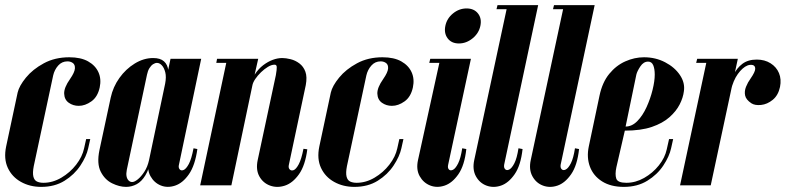

<svg xmlns="http://www.w3.org/2000/svg" viewBox="-27 -725 3074 751"><path d="M42 -363Q48 -389 74.5 -421.5Q101 -454 144.5 -477.5Q188 -501 244 -501Q289 -501 317.5 -485Q346 -469 358 -442.5Q370 -416 363 -383Q355 -346 330.5 -328.5Q306 -311 281 -311Q259 -311 242 -323Q225 -335 224 -358.5Q223 -382 247 -416Q265 -442 266 -457Q267 -472 258 -478.5Q249 -485 237 -485Q215 -485 200.5 -468.5Q186 -452 181 -430L105 -75Q100 -49 103.5 -34.5Q107 -20 117.5 -15Q128 -10 143 -10Q179 -10 213 -30Q247 -50 271 -81Q295 -112 302 -145L310 -181H326L318 -145Q311 -113 287.5 -77.5Q264 -42 225.5 -18Q187 6 134 6Q90 6 55 -13.5Q20 -33 3.5 -68.5Q-13 -104 -3 -152Z M673 -81Q670 -70 675.5 -63Q681 -56 691 -60Q701 -64 711.5 -83.5Q722 -103 730 -145L745 -142Q736 -78 712 -43.5Q688 -9 658 1Q628 11 602 0.5Q576 -10 561.5 -36Q547 -62 556 -99L640 -495H760ZM619 -398Q624 -424 619.5 -442Q615 -460 606 -469.5Q597 -479 587 -479Q580 -479 572 -474Q564 -469 557.5 -458.5Q551 -448 548 -433L469 -61Q466 -46 468 -35.5Q470 -25 476 -19Q482 -13 490 -13Q499 -13 512 -23.5Q525 -34 537.5 -53Q550 -72 556 -99ZM565 -102Q556 -63 541.5 -39Q527 -15 507.5 -4.5Q488 6 466 6Q440 6 411.5 -8Q383 -22 367 -53.5Q351 -85 362 -138L406 -343Q415 -385 440 -420Q465 -455 500 -476.5Q535 -498 572 -498Q600 -498 614.5 -485Q629 -472 631.5 -448.5Q634 -425 628 -392Z M756 0 858 -479H819L822 -495H983L969 -433Q984 -456 1002.5 -470Q1021 -484 1040 -491Q1059 -498 1077 -498Q1091 -498 1109.5 -493.5Q1128 -489 1144 -477Q1160 -465 1167.5 -444.5Q1175 -424 1169 -392L1103 -81Q1100 -69 1106 -62.5Q1112 -56 1121.5 -59.5Q1131 -63 1141.5 -82.5Q1152 -102 1160 -143L1175 -141Q1167 -78 1142.5 -43.5Q1118 -9 1087.5 1Q1057 11 1029.5 1Q1002 -9 987.5 -35Q973 -61 981 -99L1052 -431Q1056 -454 1055.5 -463Q1055 -472 1047 -472Q1035 -472 1021 -463.5Q1007 -455 994 -442.5Q981 -430 971.5 -416Q962 -402 960 -390L878 0Z M1267 -363Q1273 -389 1299.5 -421.5Q1326 -454 1369.5 -477.5Q1413 -501 1469 -501Q1514 -501 1542.5 -485Q1571 -469 1583 -442.5Q1595 -416 1588 -383Q1580 -346 1555.5 -328.5Q1531 -311 1506 -311Q1484 -311 1467 -323Q1450 -335 1449 -358.5Q1448 -382 1472 -416Q1490 -442 1491 -457Q1492 -472 1483 -478.5Q1474 -485 1462 -485Q1440 -485 1425.5 -468.5Q1411 -452 1406 -430L1330 -75Q1325 -49 1328.5 -34.5Q1332 -20 1342.5 -15Q1353 -10 1368 -10Q1404 -10 1438 -30Q1472 -50 1496 -81Q1520 -112 1527 -145L1535 -181H1551L1543 -145Q1536 -113 1512.5 -77.5Q1489 -42 1450.5 -18Q1412 6 1359 6Q1315 6 1280 -13.5Q1245 -33 1228.5 -68.5Q1212 -104 1222 -152Z M1695 -495H1815L1726 -81Q1723 -68 1729 -62Q1735 -56 1745 -61Q1755 -66 1765 -86Q1775 -106 1781 -145L1797 -142Q1790 -78 1766 -43.5Q1742 -9 1712 1Q1682 11 1655.5 0.5Q1629 -10 1614.5 -36Q1600 -62 1608 -99ZM1652 -479 1656 -495H1705L1701 -479ZM1715 -624Q1721 -653 1745 -672.5Q1769 -692 1798 -692Q1827 -692 1842.5 -672.5Q1858 -653 1852 -624Q1846 -595 1821.5 -575Q1797 -555 1768 -555Q1739 -555 1724 -575Q1709 -595 1715 -624Z M1828 -99 1958 -705H2078L1945 -81Q1943 -69 1949 -63Q1955 -57 1965 -62Q1975 -67 1985 -86.5Q1995 -106 2001 -145L2017 -142Q2010 -78 1986 -43.5Q1962 -9 1932.5 1Q1903 11 1876 1Q1849 -9 1834.5 -35.5Q1820 -62 1828 -99ZM1915 -689 1919 -705H1968L1964 -689Z M2049 -99 2179 -705H2299L2166 -81Q2164 -69 2170 -63Q2176 -57 2186 -62Q2196 -67 2206 -86.5Q2216 -106 2222 -145L2238 -142Q2231 -78 2207 -43.5Q2183 -9 2153.5 1Q2124 11 2097 1Q2070 -9 2055.5 -35.5Q2041 -62 2049 -99ZM2136 -689 2140 -705H2189L2185 -689Z M2276 -152 2318 -351Q2329 -403 2356 -436Q2383 -469 2419 -485Q2455 -501 2492 -501Q2537 -501 2574.5 -481.5Q2612 -462 2632.5 -431.5Q2653 -401 2648 -368Q2645 -343 2631.5 -316.5Q2618 -290 2591.5 -266.5Q2565 -243 2522.5 -228.5Q2480 -214 2417 -214L2384 -71Q2378 -43 2383.5 -26.5Q2389 -10 2423 -10Q2459 -10 2492.5 -29Q2526 -48 2550 -78Q2574 -108 2581 -141L2590 -181H2606L2598 -145Q2591 -113 2567.5 -77.5Q2544 -42 2505 -18Q2466 6 2413 6Q2362 6 2328 -15.5Q2294 -37 2280.5 -73Q2267 -109 2276 -152ZM2420 -230Q2445 -230 2466 -251.5Q2487 -273 2502 -306Q2517 -339 2525.5 -373.5Q2534 -408 2534 -433Q2534 -456 2528 -470Q2522 -484 2508 -484Q2490 -484 2477.5 -465Q2465 -446 2462 -433Z M2808 -304 2822 -372Q2829 -405 2842 -432Q2855 -459 2877 -475.5Q2899 -492 2933 -492Q2964 -492 2987 -477.5Q3010 -463 3020 -439Q3030 -415 3024 -385Q3017 -352 2995.5 -334.5Q2974 -317 2950 -314.5Q2926 -312 2912 -321Q2891 -335 2887.5 -351.5Q2884 -368 2891 -385.5Q2898 -403 2909 -418Q2927 -444 2927 -456Q2927 -468 2917.5 -470.5Q2908 -473 2897 -469Q2887 -465 2877.5 -456.5Q2868 -448 2859 -435.5Q2850 -423 2843 -406.5Q2836 -390 2832 -371L2818 -304ZM2633 0 2739 -495H2859L2753 0ZM2696 -479 2700 -495H2749L2755 -479Z"/></svg>

Font: Emberly Black
Style: Italic
Weight: 900
Italic angle: -12°
Designer: Rajesh Rajput
Foundry: Rajesh Rajput
Version: Version 1.000